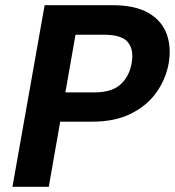

<svg xmlns="http://www.w3.org/2000/svg" viewBox="-20 -720 674 740"><path d="M28 0 152 -700H413Q500 -700 551.5 -670.5Q603 -641 622 -590Q641 -539 630 -475Q619 -415 583 -364Q547 -313 485 -282Q423 -251 334 -251H212L168 0ZM232 -364H345Q411 -364 444.5 -394.5Q478 -425 487 -475Q497 -527 473.5 -556.5Q450 -586 384 -586H271Z"/></svg>

Font: DM Sans 9pt ExtraBold
Style: Italic
Weight: 800
Italic angle: -10°
Version: Version 4.004;gftools[0.9.30]